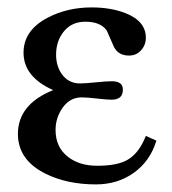

<svg xmlns="http://www.w3.org/2000/svg" viewBox="-20 -478 464 518"><path d="M401.9 -98.6Q385.3 -43.5 341.3 -12Q297.4 19.5 238.8 19.5Q161.1 19.5 103 -9.3Q28.8 -45.9 28.3 -116.2Q28.3 -196.8 123.5 -234.9Q43.5 -270.5 43.5 -335.9Q43.5 -396 108.4 -430.2Q161.6 -458 227.1 -458Q279.3 -458 318.8 -442.4Q373.5 -420.9 373.5 -376Q373.5 -356.9 360.8 -342.5Q348.1 -328.1 328.1 -328.1Q298.8 -328.1 287.1 -352.1Q277.8 -373.5 268.1 -395.5Q251.5 -419.4 210.4 -419.4Q173.8 -419.4 152.6 -393.6Q131.3 -367.7 131.3 -330.6Q131.3 -299.8 147 -277.8Q164.6 -253.4 194.8 -252.9Q210 -252.9 238.8 -255.9Q267.6 -258.8 281.7 -258.8Q312 -258.8 311.5 -235.8Q311.5 -209 280.8 -209Q268.1 -209 241.2 -212.2Q214.4 -215.3 200.7 -215.3Q168.9 -215.3 149.4 -188Q129.9 -160.6 129.9 -127.4Q129.9 -80.6 163.6 -54.7Q194.3 -30.8 242.2 -30.8Q296.9 -30.8 324.2 -46.9Q355 -64.5 373.5 -111.3Z"/></svg>

Font: Accordance
Style: Regular
Weight: 400
Version: Version 1.1 (build May 11, 2018) Miklal Software Solutions, 